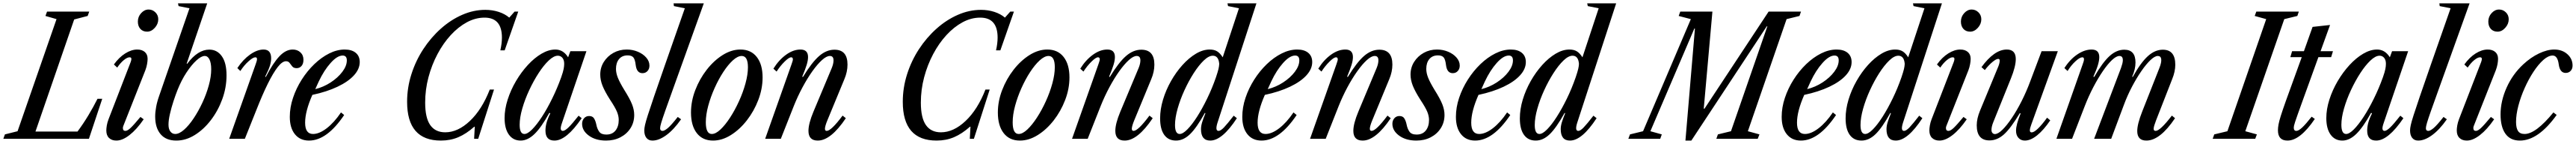

<svg xmlns="http://www.w3.org/2000/svg" viewBox="-75 -831 15470 862"><path d="M-55 0 -45.5 -26.5 30.5 -45.5 264.5 -716.5 198 -735.5 207.5 -761.5H461L451.5 -735.5L370.5 -714.5L138 -43.5H390.5Q425.5 -90.5 455.8 -140.8Q486 -191 510.5 -239.5H539L459 0Z M808.5 -641.5Q783 -641.5 768 -658Q753 -674.5 753 -702Q753 -731 772.8 -752.5Q792.5 -774 817.5 -774Q841 -774 858.2 -757.2Q875.5 -740.5 875.5 -715.5Q875.5 -687.5 854.8 -664.5Q834 -641.5 808.5 -641.5ZM624 10.5Q596.5 10.5 580 -5Q563.5 -20.5 563.5 -50Q563.5 -62.5 566.5 -80.2Q569.5 -98 577 -117.5L710 -460Q712.5 -466.5 713.2 -471Q714 -475.5 714 -478.5Q714 -488 703.5 -488Q689 -488 668.5 -471.2Q648 -454.5 629 -426.5L609 -445Q639.5 -487.5 676.8 -511Q714 -534.5 749.5 -534.5Q777.5 -534.5 794.5 -520Q811.5 -505.5 811.5 -479Q811.5 -465.5 808.2 -447.2Q805 -429 798 -410.5L666 -78Q663 -71 663 -64.5Q663 -47.5 678 -47.5Q690.5 -47.5 709 -64.8Q727.5 -82 768.5 -131L788 -117Q745.5 -55.5 702.8 -22.5Q660 10.5 624 10.5Z M984 10.5Q922 10.5 889.5 -27.8Q857 -66 857 -133.5Q857 -160 862.8 -191.2Q868.5 -222.5 881 -257.5L1063 -781.5L997.5 -794.5L994 -811H1169.5L1046 -450L1049.5 -449.5Q1113 -534 1182 -534Q1229 -534 1257.2 -494.5Q1285.5 -455 1285.5 -380Q1285.5 -307 1260 -237.5Q1234.5 -168 1191.5 -112Q1148.5 -56 1094.8 -22.8Q1041 10.5 984 10.5ZM977.5 -29Q1001.5 -29 1030.5 -54.5Q1059.5 -80 1088 -122.5Q1116.5 -165 1140.5 -216.2Q1164.5 -267.5 1179 -319.8Q1193.5 -372 1193.5 -416.5Q1193.5 -453.5 1183.2 -474.8Q1173 -496 1154.5 -496Q1134 -496 1104.8 -469.5Q1075.5 -443 1045 -397Q1014.5 -351 991 -292Q979.5 -263.5 967 -225.5Q954.5 -187.5 945.8 -149.8Q937 -112 937 -85Q937 -58.5 948.2 -43.8Q959.5 -29 977.5 -29Z M1301.5 0 1460.5 -446.5Q1464 -456 1466.2 -463.8Q1468.5 -471.5 1468.5 -477.5Q1468.5 -488 1458.5 -488Q1444.5 -488 1417.8 -464.2Q1391 -440.5 1368.5 -406L1350.5 -423.5Q1384.5 -474.5 1427 -504.5Q1469.5 -534.5 1508 -534.5Q1553.5 -534.5 1553.5 -482Q1553.5 -462 1546 -437.5Q1538.5 -413 1517.5 -372L1521.5 -370.5Q1565 -454 1603.2 -494.2Q1641.5 -534.5 1683 -534.5Q1710.5 -534.5 1729 -517.8Q1747.5 -501 1747.5 -473Q1747.5 -449.5 1736 -436.2Q1724.5 -423 1706.5 -423Q1689 -423 1680.5 -433.2Q1672 -443.5 1664.5 -454Q1657 -464.5 1642.5 -464.5Q1620 -464.5 1592.5 -429Q1565 -393.5 1533.2 -329.5Q1501.5 -265.5 1467.5 -179.5L1395.5 0Z M1781 10.5Q1727 10.5 1696.2 -27.5Q1665.5 -65.5 1665.5 -131.5Q1665.5 -188 1684.8 -245.2Q1704 -302.5 1737 -354.2Q1770 -406 1812.5 -446.8Q1855 -487.5 1902 -511Q1949 -534.5 1995.5 -534.5Q2037.5 -534.5 2061.5 -514.8Q2085.5 -495 2085.5 -459.5Q2085.5 -418 2050.8 -380Q2016 -342 1952 -311.8Q1888 -281.5 1801 -263Q1757.5 -164.5 1757.5 -96.5Q1757.5 -29 1805 -29Q1842.5 -29 1887.2 -63.2Q1932 -97.5 1973 -158L1992 -142.5Q1888.5 10.5 1781 10.5ZM1818.5 -297.5Q1867.5 -309.5 1910.8 -337.5Q1954 -365.5 1981 -401Q2008 -436.5 2008 -469.5Q2008 -498.5 1983 -498.5Q1950.5 -498.5 1910.8 -454.2Q1871 -410 1839.5 -343.5Z M2573 10.5Q2370 10.5 2370 -221.5Q2370 -306 2395.8 -386.5Q2421.5 -467 2467.2 -536.8Q2513 -606.5 2572.8 -659.5Q2632.5 -712.5 2700.8 -742.2Q2769 -772 2840 -772Q2882.5 -772 2920.2 -759.8Q2958 -747.5 2983.5 -725.5L3015.5 -761.5H3037.5L2956 -529.5H2930Q2939.5 -571.5 2939.5 -606Q2939.5 -725.5 2835 -725.5Q2781 -725.5 2729.2 -697.8Q2677.5 -670 2632.2 -621Q2587 -572 2552.5 -507.2Q2518 -442.5 2498.2 -368.2Q2478.5 -294 2478.5 -216.5Q2478.5 -125.5 2509 -82.2Q2539.5 -39 2599 -39Q2675 -39 2747.2 -107Q2819.5 -175 2866.5 -295H2892L2797 0H2772.5L2776.5 -72.5H2773.5Q2725.5 -30 2677.8 -9.8Q2630 10.5 2573 10.5Z M3052 10.5Q3007 10.5 2981.2 -25.2Q2955.5 -61 2955.5 -124Q2955.5 -177.5 2974 -235Q2992.5 -292.5 3024 -345.8Q3055.5 -399 3095 -441.8Q3134.5 -484.5 3177.2 -509.5Q3220 -534.5 3260.5 -534.5Q3308 -534.5 3337 -488L3350.5 -524.5H3447L3300 -94.5Q3291 -69 3293 -58.2Q3295 -47.5 3305.5 -47.5Q3317.5 -47.5 3339 -68Q3360.5 -88.5 3400 -138.5L3418.5 -123.5Q3327 10.5 3255 10.5Q3201 10.5 3201 -49Q3201 -70.5 3207 -94.2Q3213 -118 3230 -152.5L3224.5 -155.5Q3175.5 -67.5 3134.8 -28.5Q3094 10.5 3052 10.5ZM3074.5 -29Q3093.5 -29 3121 -56.5Q3148.5 -84 3179.8 -131.8Q3211 -179.5 3241.2 -240.8Q3271.5 -302 3295.5 -368.5Q3307 -401 3310.2 -418.2Q3313.5 -435.5 3313.5 -449Q3313.5 -472 3302.8 -484.8Q3292 -497.5 3275.5 -497.5Q3251 -497.5 3220.8 -469Q3190.5 -440.5 3160 -393.8Q3129.5 -347 3103.5 -291.5Q3077.5 -236 3061.8 -181.5Q3046 -127 3046 -84Q3046 -29 3074.5 -29Z M3565 10.5Q3502.5 10.5 3461.8 -19Q3421 -48.5 3421 -90Q3421 -109.5 3432.8 -123Q3444.5 -136.5 3463 -136.5Q3484 -136.5 3493 -121.8Q3502 -107 3506.5 -85Q3511.5 -59.5 3523.8 -42.5Q3536 -25.5 3566.5 -25.5Q3602.5 -25.5 3621.8 -49.8Q3641 -74 3641 -113Q3641 -136.5 3630.5 -162Q3620 -187.5 3589 -234Q3557 -284 3543.5 -318.2Q3530 -352.5 3530 -384.5Q3530 -426.5 3551.5 -460.5Q3573 -494.5 3609 -514.5Q3645 -534.5 3689 -534.5Q3725 -534.5 3756.2 -521.2Q3787.5 -508 3806.5 -486Q3825.5 -464 3825.5 -438.5Q3825.5 -418.5 3813.8 -405.8Q3802 -393 3783.5 -393Q3749 -393 3743 -441.5Q3739 -476 3728.5 -487.8Q3718 -499.5 3694.5 -499.5Q3661.5 -499.5 3643 -477.5Q3624.5 -455.5 3624.5 -418.5Q3624.5 -393.5 3636 -365Q3647.5 -336.5 3674.5 -292.5Q3708 -239.5 3721 -206.5Q3734 -173.5 3734 -143Q3734 -98.5 3711.8 -63.8Q3689.5 -29 3651.2 -9.2Q3613 10.5 3565 10.5Z M3843.5 10.5Q3820 10.5 3807.2 -5.8Q3794.5 -22 3794.5 -50Q3794.5 -63 3798.8 -82.5Q3803 -102 3815.8 -141.8Q3828.5 -181.5 3853 -253Q3877.5 -324.5 3918.5 -441.5L4038 -781.5L3972.5 -794.5L3970.5 -811H4152L3969 -303.5Q3938 -218 3920.8 -169.2Q3903.5 -120.5 3896.5 -97Q3889.5 -73.5 3889.5 -63.5Q3889.5 -47.5 3904.5 -47.5Q3915.5 -47.5 3935.8 -64.2Q3956 -81 3995.5 -131L4015.5 -117Q3971.5 -54.5 3926.8 -22Q3882 10.5 3843.5 10.5Z M4207.5 10.5Q4144.5 10.5 4109.8 -34.2Q4075 -79 4075 -157.5Q4075 -225 4100.8 -291.8Q4126.5 -358.5 4169.5 -413.5Q4212.5 -468.5 4265.2 -501.5Q4318 -534.5 4372 -534.5Q4435 -534.5 4470 -490Q4505 -445.5 4505 -367.5Q4505 -299.5 4479.2 -232.5Q4453.5 -165.5 4410.5 -110.5Q4367.5 -55.5 4314.5 -22.5Q4261.5 10.5 4207.5 10.5ZM4200 -29Q4223.5 -29 4252.2 -56Q4281 -83 4310 -127.5Q4339 -172 4363.2 -225Q4387.5 -278 4402.2 -331.5Q4417 -385 4417 -428.5Q4417 -496 4379.5 -496Q4355.5 -496 4326.5 -469.8Q4297.5 -443.5 4269 -400Q4240.5 -356.5 4216.8 -303.8Q4193 -251 4178.5 -197.5Q4164 -144 4164 -99Q4164 -29 4200 -29Z M4836.5 10.5Q4780.5 10.5 4780.5 -47.5Q4780.5 -91 4810.5 -162.5L4920.5 -424Q4931 -449.5 4931 -470Q4931 -496 4909 -496Q4889 -496 4861.8 -471.5Q4834.5 -447 4804.2 -404.8Q4774 -362.5 4745 -308.8Q4716 -255 4692.5 -196.5L4614.5 0H4520.5L4679 -446.5Q4682.5 -457.5 4684.8 -464.2Q4687 -471 4687 -475.5Q4687 -488 4676.5 -488Q4663.5 -488 4637.2 -462.2Q4611 -436.5 4589 -402.5L4570 -420Q4602.5 -472 4645.8 -503.2Q4689 -534.5 4732.5 -534.5Q4778 -534.5 4778 -489.5Q4778 -470 4770 -443.5Q4762 -417 4743 -372L4747.5 -370.5Q4801 -458 4844.8 -495.8Q4888.5 -533.5 4936.5 -533.5Q5015 -533.5 5015 -444.5Q5015 -401 4996 -356.5L4894 -110.5Q4887.5 -95 4883.5 -81.5Q4879.5 -68 4879.5 -60.5Q4879.5 -47.5 4890 -47.5Q4917 -47.5 4985.5 -139L5005 -123.5Q4914.5 10.5 4836.5 10.5Z M5550 10.5Q5347 10.5 5347 -221.5Q5347 -306 5372.8 -386.5Q5398.5 -467 5444.2 -536.8Q5490 -606.5 5549.8 -659.5Q5609.5 -712.5 5677.8 -742.2Q5746 -772 5817 -772Q5859.5 -772 5897.2 -759.8Q5935 -747.5 5960.5 -725.5L5992.5 -761.5H6014.5L5933 -529.5H5907Q5916.5 -571.5 5916.5 -606Q5916.5 -725.5 5812 -725.5Q5758 -725.5 5706.2 -697.8Q5654.5 -670 5609.2 -621Q5564 -572 5529.5 -507.2Q5495 -442.5 5475.2 -368.2Q5455.5 -294 5455.5 -216.5Q5455.5 -125.5 5486 -82.2Q5516.5 -39 5576 -39Q5652 -39 5724.2 -107Q5796.5 -175 5843.5 -295H5869L5774 0H5749.5L5753.5 -72.5H5750.5Q5702.5 -30 5654.8 -9.8Q5607 10.5 5550 10.5Z M6050.5 10.5Q5987.5 10.5 5952.8 -34.2Q5918 -79 5918 -157.5Q5918 -225 5943.8 -291.8Q5969.5 -358.5 6012.5 -413.5Q6055.5 -468.5 6108.2 -501.5Q6161 -534.5 6215 -534.5Q6278 -534.5 6313 -490Q6348 -445.5 6348 -367.5Q6348 -299.5 6322.2 -232.5Q6296.5 -165.5 6253.5 -110.5Q6210.5 -55.5 6157.5 -22.5Q6104.5 10.5 6050.5 10.5ZM6043 -29Q6066.5 -29 6095.2 -56Q6124 -83 6153 -127.5Q6182 -172 6206.2 -225Q6230.5 -278 6245.2 -331.5Q6260 -385 6260 -428.5Q6260 -496 6222.5 -496Q6198.5 -496 6169.5 -469.8Q6140.5 -443.5 6112 -400Q6083.5 -356.5 6059.8 -303.8Q6036 -251 6021.5 -197.5Q6007 -144 6007 -99Q6007 -29 6043 -29Z M6679.5 10.5Q6623.5 10.5 6623.5 -47.5Q6623.5 -91 6653.5 -162.5L6763.5 -424Q6774 -449.5 6774 -470Q6774 -496 6752 -496Q6732 -496 6704.8 -471.5Q6677.5 -447 6647.2 -404.8Q6617 -362.5 6588 -308.8Q6559 -255 6535.5 -196.5L6457.5 0H6363.5L6522 -446.5Q6525.5 -457.5 6527.8 -464.2Q6530 -471 6530 -475.5Q6530 -488 6519.5 -488Q6506.5 -488 6480.2 -462.2Q6454 -436.5 6432 -402.5L6413 -420Q6445.5 -472 6488.8 -503.2Q6532 -534.5 6575.5 -534.5Q6621 -534.5 6621 -489.5Q6621 -470 6613 -443.5Q6605 -417 6586 -372L6590.5 -370.5Q6644 -458 6687.8 -495.8Q6731.5 -533.5 6779.5 -533.5Q6858 -533.5 6858 -444.5Q6858 -401 6839 -356.5L6737 -110.5Q6730.5 -95 6726.5 -81.5Q6722.5 -68 6722.5 -60.5Q6722.5 -47.5 6733 -47.5Q6760 -47.5 6828.5 -139L6848 -123.5Q6757.5 10.5 6679.5 10.5Z M6988 10.5Q6942 10.5 6917.2 -23.8Q6892.5 -58 6892.5 -122.5Q6892.5 -177 6910 -234.8Q6927.5 -292.5 6958 -346Q6988.5 -399.5 7027 -442Q7065.5 -484.5 7107.5 -509.5Q7149.5 -534.5 7190.5 -534.5Q7217 -534.5 7234.8 -523.8Q7252.5 -513 7268.5 -488L7366 -781.5L7300.5 -794.5L7297 -811H7471L7236.5 -94.5Q7222 -47.5 7243.5 -47.5Q7256 -47.5 7275.8 -68Q7295.5 -88.5 7334.5 -138.5L7353.5 -123.5Q7265.5 10.5 7193.5 10.5Q7138 10.5 7138 -58Q7138 -76.5 7144.8 -98.8Q7151.5 -121 7164.5 -152.5L7161.5 -155.5Q7111.5 -65.5 7071.8 -27.5Q7032 10.5 6988 10.5ZM7010 -29Q7029 -29 7056.5 -56.8Q7084 -84.5 7114.8 -132.5Q7145.5 -180.5 7175.2 -241.5Q7205 -302.5 7228 -368.5Q7239 -401 7243 -418Q7247 -435 7247.5 -449Q7243.5 -497.5 7209 -497.5Q7184.5 -497.5 7154.5 -468.8Q7124.5 -440 7094.2 -393Q7064 -346 7038.5 -290.5Q7013 -235 6997.5 -180.2Q6982 -125.5 6982 -82.5Q6982 -29 7010 -29Z M7501.5 10.5Q7447.5 10.5 7416.8 -27.5Q7386 -65.5 7386 -131.5Q7386 -188 7405.2 -245.2Q7424.5 -302.5 7457.5 -354.2Q7490.5 -406 7533 -446.8Q7575.5 -487.5 7622.5 -511Q7669.5 -534.5 7716 -534.5Q7758 -534.5 7782 -514.8Q7806 -495 7806 -459.5Q7806 -418 7771.2 -380Q7736.5 -342 7672.5 -311.8Q7608.5 -281.5 7521.5 -263Q7478 -164.5 7478 -96.5Q7478 -29 7525.5 -29Q7563 -29 7607.8 -63.2Q7652.5 -97.5 7693.5 -158L7712.5 -142.5Q7609 10.5 7501.5 10.5ZM7539 -297.5Q7588 -309.5 7631.2 -337.5Q7674.5 -365.5 7701.5 -401Q7728.5 -436.5 7728.5 -469.5Q7728.5 -498.5 7703.5 -498.5Q7671 -498.5 7631.2 -454.2Q7591.5 -410 7560 -343.5Z M8109 10.5Q8053 10.5 8053 -47.5Q8053 -91 8083 -162.5L8193 -424Q8203.5 -449.5 8203.5 -470Q8203.5 -496 8181.5 -496Q8161.5 -496 8134.2 -471.5Q8107 -447 8076.8 -404.8Q8046.5 -362.5 8017.5 -308.8Q7988.5 -255 7965 -196.5L7887 0H7793L7951.5 -446.5Q7955 -457.5 7957.2 -464.2Q7959.5 -471 7959.5 -475.5Q7959.5 -488 7949 -488Q7936 -488 7909.8 -462.2Q7883.5 -436.5 7861.5 -402.5L7842.5 -420Q7875 -472 7918.2 -503.2Q7961.5 -534.5 8005 -534.5Q8050.5 -534.5 8050.5 -489.5Q8050.5 -470 8042.5 -443.5Q8034.5 -417 8015.5 -372L8020 -370.5Q8073.5 -458 8117.2 -495.8Q8161 -533.5 8209 -533.5Q8287.5 -533.5 8287.5 -444.5Q8287.5 -401 8268.5 -356.5L8166.5 -110.5Q8160 -95 8156 -81.5Q8152 -68 8152 -60.5Q8152 -47.5 8162.5 -47.5Q8189.5 -47.5 8258 -139L8277.5 -123.5Q8187 10.5 8109 10.5Z M8431.5 10.5Q8369 10.5 8328.2 -19Q8287.5 -48.5 8287.5 -90Q8287.5 -109.5 8299.2 -123Q8311 -136.5 8329.5 -136.5Q8350.5 -136.5 8359.5 -121.8Q8368.5 -107 8373 -85Q8378 -59.5 8390.2 -42.5Q8402.5 -25.5 8433 -25.5Q8469 -25.5 8488.2 -49.8Q8507.5 -74 8507.5 -113Q8507.5 -136.5 8497 -162Q8486.5 -187.5 8455.5 -234Q8423.5 -284 8410 -318.2Q8396.5 -352.5 8396.5 -384.5Q8396.5 -426.5 8418 -460.5Q8439.5 -494.5 8475.5 -514.5Q8511.5 -534.5 8555.5 -534.5Q8591.5 -534.5 8622.8 -521.2Q8654 -508 8673 -486Q8692 -464 8692 -438.5Q8692 -418.5 8680.2 -405.8Q8668.5 -393 8650 -393Q8615.5 -393 8609.5 -441.5Q8605.5 -476 8595 -487.8Q8584.5 -499.5 8561 -499.5Q8528 -499.5 8509.5 -477.5Q8491 -455.5 8491 -418.5Q8491 -393.5 8502.5 -365Q8514 -336.5 8541 -292.5Q8574.5 -239.5 8587.5 -206.5Q8600.5 -173.5 8600.5 -143Q8600.5 -98.5 8578.2 -63.8Q8556 -29 8517.8 -9.2Q8479.5 10.5 8431.5 10.5Z M8784.5 10.5Q8730.5 10.5 8699.8 -27.5Q8669 -65.5 8669 -131.5Q8669 -188 8688.2 -245.2Q8707.5 -302.5 8740.5 -354.2Q8773.5 -406 8816 -446.8Q8858.5 -487.5 8905.5 -511Q8952.5 -534.5 8999 -534.5Q9041 -534.5 9065 -514.8Q9089 -495 9089 -459.5Q9089 -418 9054.2 -380Q9019.5 -342 8955.5 -311.8Q8891.5 -281.5 8804.5 -263Q8761 -164.5 8761 -96.5Q8761 -29 8808.5 -29Q8846 -29 8890.8 -63.2Q8935.5 -97.5 8976.5 -158L8995.5 -142.5Q8892 10.5 8784.5 10.5ZM8822 -297.5Q8871 -309.5 8914.2 -337.5Q8957.5 -365.5 8984.5 -401Q9011.5 -436.5 9011.5 -469.5Q9011.5 -498.5 8986.5 -498.5Q8954 -498.5 8914.2 -454.2Q8874.5 -410 8843 -343.5Z M9148.5 10.5Q9102.5 10.5 9077.8 -23.8Q9053 -58 9053 -122.5Q9053 -177 9070.5 -234.8Q9088 -292.5 9118.5 -346Q9149 -399.5 9187.5 -442Q9226 -484.5 9268 -509.5Q9310 -534.5 9351 -534.5Q9377.5 -534.5 9395.2 -523.8Q9413 -513 9429 -488L9526.5 -781.5L9461 -794.5L9457.5 -811H9631.5L9397 -94.5Q9382.5 -47.5 9404 -47.5Q9416.5 -47.5 9436.2 -68Q9456 -88.5 9495 -138.5L9514 -123.5Q9426 10.5 9354 10.5Q9298.5 10.5 9298.5 -58Q9298.5 -76.5 9305.2 -98.8Q9312 -121 9325 -152.5L9322 -155.5Q9272 -65.5 9232.2 -27.5Q9192.5 10.5 9148.5 10.5ZM9170.5 -29Q9189.5 -29 9217 -56.8Q9244.5 -84.5 9275.2 -132.5Q9306 -180.5 9335.8 -241.5Q9365.5 -302.5 9388.5 -368.5Q9399.5 -401 9403.5 -418Q9407.5 -435 9408 -449Q9404 -497.5 9369.5 -497.5Q9345 -497.5 9315 -468.8Q9285 -440 9254.8 -393Q9224.5 -346 9199 -290.5Q9173.5 -235 9158 -180.2Q9142.5 -125.5 9142.5 -82.5Q9142.5 -29 9170.5 -29Z M10047.5 10.5 10104.5 -660H10101L9837 -45.5L9905.5 -26.5L9896 0H9704.5L9714.5 -26.5L9793 -45.5L10080 -716.5L10007 -735.5L10016.5 -761.5H10209.5L10157.5 -180.5H10162L10547 -761.5H10741.5L10732.5 -735.5L10655 -716.5L10422.5 -45.5L10492 -26.5L10481.5 0H10233L10242.5 -26.5L10321 -45.5L10539.5 -673.5H10536L10083 10.5Z M10741 10.5Q10687 10.5 10656.2 -27.5Q10625.5 -65.5 10625.5 -131.5Q10625.5 -188 10644.8 -245.2Q10664 -302.5 10697 -354.2Q10730 -406 10772.5 -446.8Q10815 -487.5 10862 -511Q10909 -534.5 10955.5 -534.5Q10997.5 -534.5 11021.5 -514.8Q11045.5 -495 11045.5 -459.5Q11045.5 -418 11010.8 -380Q10976 -342 10912 -311.8Q10848 -281.5 10761 -263Q10717.5 -164.5 10717.5 -96.5Q10717.5 -29 10765 -29Q10802.5 -29 10847.2 -63.2Q10892 -97.5 10933 -158L10952 -142.5Q10848.5 10.5 10741 10.5ZM10778.5 -297.5Q10827.5 -309.5 10870.8 -337.5Q10914 -365.5 10941 -401Q10968 -436.5 10968 -469.5Q10968 -498.5 10943 -498.5Q10910.5 -498.5 10870.8 -454.2Q10831 -410 10799.5 -343.5Z M11105 10.5Q11059 10.5 11034.2 -23.8Q11009.5 -58 11009.5 -122.5Q11009.5 -177 11027 -234.8Q11044.5 -292.5 11075 -346Q11105.5 -399.5 11144 -442Q11182.5 -484.5 11224.5 -509.5Q11266.5 -534.5 11307.5 -534.5Q11334 -534.5 11351.8 -523.8Q11369.5 -513 11385.5 -488L11483 -781.5L11417.5 -794.5L11414 -811H11588L11353.5 -94.5Q11339 -47.5 11360.5 -47.5Q11373 -47.5 11392.8 -68Q11412.5 -88.5 11451.5 -138.5L11470.5 -123.5Q11382.5 10.5 11310.5 10.5Q11255 10.5 11255 -58Q11255 -76.5 11261.8 -98.8Q11268.5 -121 11281.5 -152.5L11278.5 -155.5Q11228.5 -65.5 11188.8 -27.5Q11149 10.5 11105 10.5ZM11127 -29Q11146 -29 11173.5 -56.8Q11201 -84.5 11231.8 -132.5Q11262.5 -180.5 11292.2 -241.5Q11322 -302.5 11345 -368.5Q11356 -401 11360 -418Q11364 -435 11364.5 -449Q11360.5 -497.5 11326 -497.5Q11301.5 -497.5 11271.5 -468.8Q11241.5 -440 11211.2 -393Q11181 -346 11155.5 -290.5Q11130 -235 11114.5 -180.2Q11099 -125.5 11099 -82.5Q11099 -29 11127 -29Z M11757.5 -641.5Q11732 -641.5 11717 -658Q11702 -674.5 11702 -702Q11702 -731 11721.8 -752.5Q11741.5 -774 11766.5 -774Q11790 -774 11807.2 -757.2Q11824.5 -740.5 11824.5 -715.5Q11824.5 -687.5 11803.8 -664.5Q11783 -641.5 11757.5 -641.5ZM11573 10.5Q11545.5 10.5 11529 -5Q11512.5 -20.5 11512.5 -50Q11512.5 -62.5 11515.5 -80.2Q11518.5 -98 11526 -117.5L11659 -460Q11661.5 -466.5 11662.2 -471Q11663 -475.5 11663 -478.5Q11663 -488 11652.5 -488Q11638 -488 11617.5 -471.2Q11597 -454.5 11578 -426.5L11558 -445Q11588.5 -487.5 11625.8 -511Q11663 -534.5 11698.5 -534.5Q11726.5 -534.5 11743.5 -520Q11760.5 -505.5 11760.5 -479Q11760.5 -465.5 11757.2 -447.2Q11754 -429 11747 -410.5L11615 -78Q11612 -71 11612 -64.5Q11612 -47.5 11627 -47.5Q11639.5 -47.5 11658 -64.8Q11676.5 -82 11717.5 -131L11737 -117Q11694.5 -55.5 11651.8 -22.5Q11609 10.5 11573 10.5Z M12086 10.5Q12062.5 10.5 12047.8 -5.5Q12033 -21.5 12033 -48.5Q12033 -85 12060.5 -151.5L12056 -154Q12001.5 -63.5 11961 -27Q11920.5 9.5 11873.5 9.5Q11797 9.5 11797 -81Q11797 -121 11816.5 -168L11922 -422Q11935 -451 11935 -468Q11935 -478.5 11926 -478.5Q11913.5 -478.5 11890.8 -459.5Q11868 -440.5 11845.5 -411.5L11825.5 -429Q11863 -480.5 11901.2 -507.5Q11939.5 -534.5 11977.5 -534.5Q12031.5 -534.5 12031.5 -477.5Q12031.5 -433.5 12002.5 -362L11896.5 -100Q11885.5 -73 11885.5 -53Q11885.5 -41.5 11891.5 -35Q11897.5 -28.5 11906 -28.5Q11925 -28.5 11951.5 -54.5Q11978 -80.5 12008 -125Q12038 -169.5 12066.8 -226.2Q12095.5 -283 12118.5 -344.5L12186.5 -524.5H12284L12125 -86.5Q12116 -62.5 12116 -50.5Q12116 -38.5 12127 -38.5Q12141 -38.5 12165 -61.5Q12189 -84.5 12219.5 -126.5L12238.5 -110.5Q12199 -52.5 12159.8 -21Q12120.5 10.5 12086 10.5Z M12816 10.5Q12761 10.5 12761 -46.5Q12761 -88 12790.5 -162.5L12894 -424Q12907.5 -458 12905 -477Q12902.5 -496 12884.5 -496Q12866.5 -496 12840.5 -471.5Q12814.5 -447 12785.8 -405.5Q12757 -364 12729.5 -312Q12702 -260 12681.5 -205L12604.5 0H12502L12663.5 -424Q12668.5 -438 12671.5 -450Q12674.5 -462 12674.5 -471Q12674.5 -496 12654 -496Q12635.5 -496 12609.5 -471.8Q12583.5 -447.5 12554.5 -405.2Q12525.5 -363 12497.2 -309.2Q12469 -255.5 12446 -196.5L12369.5 0H12275.5L12433.5 -446.5Q12450 -488 12431 -488Q12416 -488 12390 -464.2Q12364 -440.5 12342.5 -406L12323.5 -423.5Q12357 -475.5 12400.8 -505Q12444.5 -534.5 12487 -534.5Q12533 -534.5 12533 -489Q12533 -469.5 12524.8 -441.8Q12516.5 -414 12497.5 -372L12502.5 -370.5Q12553 -458 12595 -495.8Q12637 -533.5 12683 -533.5Q12750.5 -533.5 12750.5 -457Q12750.5 -416.5 12730.5 -372L12734 -370.5Q12782 -456.5 12824.8 -495Q12867.5 -533.5 12914.5 -533.5Q12989.5 -533.5 12989.5 -443.5Q12989.5 -402.5 12970.5 -356.5L12874 -110.5Q12860 -74.5 12859.5 -61Q12859 -47.5 12871.5 -47.5Q12898.5 -47.5 12969 -139L12988 -123.5Q12897.5 10.5 12816 10.5Z M13214 0 13223.5 -26.5 13302.5 -45.5 13535.5 -716.5 13466.5 -735.5 13476 -761.5H13731.5L13722.5 -735.5L13644 -716.5L13410 -45.5L13479.5 -26.5L13469.5 0Z M13663.5 10.5Q13606 10.5 13606 -51Q13606 -66.5 13609.5 -85.8Q13613 -105 13623.2 -137.8Q13633.5 -170.5 13653.5 -226.5L13749 -489H13680.5L13691 -524.5H13762L13814 -670L13919 -681.5L13862 -524.5H13936.5L13925.5 -489H13849L13755.5 -231.5Q13736.5 -179.5 13725.5 -148.5Q13714.5 -117.5 13709.2 -101.5Q13704 -85.5 13702.5 -78.5Q13701 -71.5 13701 -67Q13701 -47.5 13716.5 -47.5Q13730 -47.5 13751.8 -67.8Q13773.5 -88 13808.5 -132.5L13827.5 -119Q13739 10.5 13663.5 10.5Z M13993 10.5Q13948 10.5 13922.2 -25.2Q13896.5 -61 13896.5 -124Q13896.5 -177.5 13915 -235Q13933.5 -292.5 13965 -345.8Q13996.5 -399 14036 -441.8Q14075.5 -484.5 14118.2 -509.5Q14161 -534.5 14201.5 -534.5Q14249 -534.5 14278 -488L14291.5 -524.5H14388L14241 -94.5Q14232 -69 14234 -58.2Q14236 -47.5 14246.5 -47.5Q14258.5 -47.5 14280 -68Q14301.5 -88.5 14341 -138.5L14359.5 -123.5Q14268 10.5 14196 10.5Q14142 10.5 14142 -49Q14142 -70.5 14148 -94.2Q14154 -118 14171 -152.5L14165.5 -155.5Q14116.5 -67.5 14075.8 -28.5Q14035 10.5 13993 10.5ZM14015.5 -29Q14034.5 -29 14062 -56.5Q14089.5 -84 14120.8 -131.8Q14152 -179.5 14182.2 -240.8Q14212.5 -302 14236.5 -368.5Q14248 -401 14251.2 -418.2Q14254.5 -435.5 14254.5 -449Q14254.5 -472 14243.8 -484.8Q14233 -497.5 14216.5 -497.5Q14192 -497.5 14161.8 -469Q14131.5 -440.5 14101 -393.8Q14070.5 -347 14044.5 -291.5Q14018.5 -236 14002.8 -181.5Q13987 -127 13987 -84Q13987 -29 14015.5 -29Z M14448.5 10.5Q14425 10.5 14412.2 -5.8Q14399.5 -22 14399.5 -50Q14399.5 -63 14403.8 -82.5Q14408 -102 14420.8 -141.8Q14433.5 -181.5 14458 -253Q14482.5 -324.5 14523.5 -441.5L14643 -781.5L14577.5 -794.5L14575.5 -811H14757L14574 -303.5Q14543 -218 14525.8 -169.2Q14508.5 -120.5 14501.5 -97Q14494.5 -73.5 14494.5 -63.5Q14494.5 -47.5 14509.5 -47.5Q14520.5 -47.5 14540.8 -64.2Q14561 -81 14600.5 -131L14620.5 -117Q14576.5 -54.5 14531.8 -22Q14487 10.5 14448.5 10.5Z M14925 -641.5Q14899.5 -641.5 14884.5 -658Q14869.5 -674.5 14869.5 -702Q14869.5 -731 14889.2 -752.5Q14909 -774 14934 -774Q14957.5 -774 14974.8 -757.2Q14992 -740.5 14992 -715.5Q14992 -687.5 14971.2 -664.5Q14950.5 -641.5 14925 -641.5ZM14740.5 10.5Q14713 10.5 14696.5 -5Q14680 -20.5 14680 -50Q14680 -62.5 14683 -80.2Q14686 -98 14693.5 -117.5L14826.5 -460Q14829 -466.5 14829.8 -471Q14830.5 -475.5 14830.5 -478.5Q14830.5 -488 14820 -488Q14805.5 -488 14785 -471.2Q14764.5 -454.5 14745.5 -426.5L14725.5 -445Q14756 -487.5 14793.2 -511Q14830.5 -534.5 14866 -534.5Q14894 -534.5 14911 -520Q14928 -505.5 14928 -479Q14928 -465.5 14924.8 -447.2Q14921.5 -429 14914.5 -410.5L14782.5 -78Q14779.5 -71 14779.5 -64.5Q14779.5 -47.5 14794.5 -47.5Q14807 -47.5 14825.5 -64.8Q14844 -82 14885 -131L14904.5 -117Q14862 -55.5 14819.2 -22.5Q14776.5 10.5 14740.5 10.5Z M15059 10.5Q15001.5 10.5 14972.2 -30.5Q14943 -71.5 14943 -146Q14943 -225.5 14979.2 -306.2Q15015.5 -387 15079.5 -446Q15125 -488 15174.2 -511.2Q15223.5 -534.5 15265.5 -534.5Q15313 -534.5 15344.2 -506.8Q15375.5 -479 15375.5 -438.5Q15375.5 -419 15364 -406.8Q15352.5 -394.5 15334 -394.5Q15299.5 -394.5 15292.5 -445.5Q15285.5 -498.5 15256 -498.5Q15229.5 -498.5 15199.5 -471.8Q15169.5 -445 15140.5 -401Q15111.5 -357 15087.8 -304Q15064 -251 15050 -198Q15036 -145 15036 -101Q15036 -65 15047.8 -47Q15059.5 -29 15087.5 -29Q15154.5 -29 15260.5 -158L15280 -143Q15169.5 10.5 15059 10.5Z"/></svg>

Font: Libre Caslon Condensed Medium Italic
Style: Regular
Weight: 500
Italic angle: -22.583°
Designer: Pablo Impallari, Rodrigo Fuenzalida, Katja Schimmel, Ertekin Erdin
Foundry: Pablo Impallari, Rodrigo Fuenzalida
Version: Version 2.000; ttfautohint (v1.8.4.7-5d5b);gftools[0.9.33]